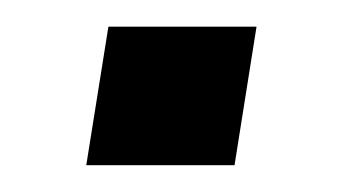

<svg xmlns="http://www.w3.org/2000/svg" viewBox="-20 -279 255 144"><path d="M44.7 -155.1 61.3 -259H172.4L155.9 -155.1Z"/></svg>

Font: Rokkitt SemiBold
Style: Italic
Weight: 600
Italic angle: -9°
Designer: Vernon Adams
Foundry: Vernon Adams
Version: Version 3.103